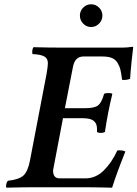

<svg xmlns="http://www.w3.org/2000/svg" viewBox="-20 -865 635 887"><path d="M279.8 -365.2H373Q415 -365.2 432.1 -377.4Q449.2 -389.6 460.9 -431.2Q464.8 -435.1 480 -435.1Q496.6 -435.1 499 -431.2Q478 -345.7 464.8 -255.9Q458.5 -251 444.8 -251Q434.1 -251 428.2 -254.9V-269Q428.2 -294.4 413.1 -306.6Q397.9 -318.8 363.8 -318.8H271L225.1 -78.1Q225.1 -41 254.9 -41H375Q421.9 -41 459 -77.1Q496.1 -113.3 522 -169.9Q531.2 -171.4 542.7 -169.9Q554.2 -168.5 559.1 -165Q517.6 -61 498 2Q495.6 2 472.7 1.5Q449.7 1 419.4 0.5Q389.2 0 369.1 0H141.1Q89.8 0 9.8 2Q6.3 -3.4 8.8 -13.9Q11.2 -24.4 16.1 -29.8Q67.9 -35.6 88.1 -54Q108.4 -72.3 118.2 -122.1L194.8 -522Q201.2 -557.6 201.2 -573.2Q201.2 -594.2 185.3 -603.8Q169.4 -613.3 129.9 -615.2Q127.9 -624 129.6 -633.8Q131.3 -643.6 134.8 -647Q205.1 -645 268.1 -645H544.9Q567.9 -645 590.8 -648.9Q595.2 -648.9 595.2 -645Q593.3 -633.8 587.9 -581.3Q582.5 -528.8 581.1 -501Q565.9 -494.1 543.9 -496.1Q540.5 -525.4 536.4 -542.5Q532.2 -559.6 522.7 -575.2Q513.2 -590.8 496.3 -597.4Q479.5 -604 453.1 -604H365.2Q328.1 -604 317.9 -560.1ZM364.3 -755.9Q349.1 -771.5 349.1 -793Q349.1 -814.5 364.3 -829.8Q379.4 -845.2 400.9 -845.2Q422.4 -845.2 437.7 -829.8Q453.1 -814.5 453.1 -793Q453.1 -771.5 437.7 -755.9Q422.4 -740.2 400.9 -740.2Q379.4 -740.2 364.3 -755.9Z"/></svg>

Font: Common Serif SemiBold
Style: Italic
Weight: 600
Italic angle: -12°
Designer: Philipp H. Poll, Khaled Hosny
Foundry: Stefan Peev, Context Ltd.
Version: Version 1.026